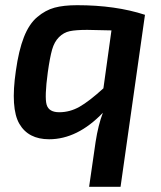

<svg xmlns="http://www.w3.org/2000/svg" viewBox="-20 -524 618 739"><path d="M444 195H323L348 22Q358 -43 376 -90Q278 12 169 12Q89 12 54.5 -47.5Q20 -107 41 -251Q52 -330 72 -381Q92 -432 123.5 -458.5Q155 -485 190 -494.5Q225 -504 277 -504Q425 -504 538 -467ZM378 -184 409 -407Q329 -409 316 -409Q272 -409 248.5 -404Q225 -399 207 -381Q189 -363 180.5 -333Q172 -303 164 -246Q151 -150 159.5 -121Q168 -92 208 -92Q249 -92 286 -113Q323 -134 378 -184Z"/></svg>

Font: Exo 2.0 Semi Bold
Style: Italic
Weight: 600
Italic angle: -8°
Designer: Natanael Gama
Version: Version 1.001;PS 001.001;hotconv 1.0.70;makeotf.lib2.5.58329